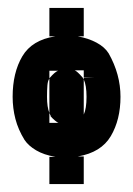

<svg xmlns="http://www.w3.org/2000/svg" viewBox="-20 -468 337 486"><path d="M192 -448V-376H177Q204 -371 224.5 -360Q245 -349 255 -333Q285 -280 285 -223Q285 -165 260.5 -123.5Q236 -82 177 -72H192V-2H105V-71H120Q91 -76 71.5 -87.5Q52 -99 42 -114Q26 -140 19 -167Q12 -194 12 -223Q12 -284 36.5 -325.5Q61 -367 120 -376H105V-448ZM199 -223Q199 -252 192 -267V-178Q199 -193 199 -223ZM222 -272H192V-290H169Q175 -288 189 -272Q190 -270 190.5 -269.5Q191 -269 192 -267V-271ZM99 -223Q99 -197 105 -182V-269Q101 -264 100 -252Q99 -240 99 -223ZM107 -175H109Q107 -177 106.5 -178.5Q106 -180 105 -182V-157H128Q125 -158 119 -163Q113 -168 107 -175ZM106 -271Q119 -286 127 -289H105V-269Q105 -270 106 -271Z"/></svg>

Font: Fundamental  Brigade Condensed
Style: Regular
Weight: 400
Width: 3
Designer: Peter Wiegel, original typeface by Carl Albert Fahrenwaldt 1901
Foundry: Peter Wiegel
Version: Version 0.000 2012 initial release